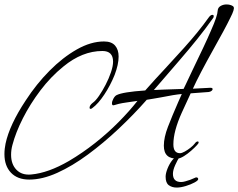

<svg xmlns="http://www.w3.org/2000/svg" viewBox="-96 -660 1075 866"><path d="M36 150Q-17 150 -46.5 119Q-76 88 -76 35Q-76 22 -74.5 10Q-73 -2 -71 -12Q-53 -97 20 -207Q68 -281 127.5 -341Q187 -401 250.5 -437Q314 -473 373 -473Q407 -473 423 -454.5Q439 -436 439 -405Q439 -369 421 -322Q402 -275 374.5 -233.5Q347 -192 321 -173Q317 -169 312 -169Q308 -169 308 -174Q308 -185 322 -196Q335 -205 350.5 -227.5Q366 -250 380.5 -278Q395 -306 404.5 -334Q414 -362 414 -382Q414 -430 366 -430Q275 -430 190 -360Q133 -314 86.5 -252.5Q40 -191 7.5 -127Q-25 -63 -40 -6Q-46 16 -46 38Q-46 81 -21.5 106Q3 131 45 127Q122 120 215 66Q276 30 333 -15Q390 -60 439 -109.5Q488 -159 524 -205L476 -198Q454 -195 439.5 -191.5Q425 -188 420 -186Q418 -185 415 -185Q409 -185 409 -194Q409 -203 415.5 -215Q422 -227 430 -231Q457 -245 559 -252Q603 -302 650 -352Q700 -406 734 -444Q768 -482 794.5 -514.5Q821 -547 846 -582Q854 -593 862 -593Q868 -593 868 -587Q868 -581 864 -577Q830 -529 793 -483Q756 -437 711.5 -385.5Q667 -334 611 -269L598 -254L644 -256L732 -259Q731 -257 741 -277.5Q751 -298 771 -341Q799 -399 820.5 -444.5Q842 -490 856 -523Q885 -588 886 -613Q887 -626 899 -633Q911 -640 926 -640Q937 -640 946.5 -636.5Q956 -633 958 -628Q963 -619 943 -580Q930 -553 911 -518Q892 -483 868 -440Q835 -381 811.5 -336Q788 -291 774 -260L851 -264H854Q863 -264 863 -258Q863 -254 858 -250Q853 -246 845 -245L764 -239Q763 -237 753 -215Q743 -193 724 -152Q686 -68 686 -9Q686 31 716 31Q724 31 737.5 23.5Q751 16 763.5 6Q776 -4 782 -12Q789 -22 796 -22Q800 -22 800 -18Q800 -13 792 -5Q782 6 766 20Q750 34 734 44Q718 54 707 55Q643 59 643 -3Q643 -40 661.5 -88Q680 -136 708 -200L724 -236Q690 -233 631 -221Q610 -217 593.5 -214.5Q577 -212 566 -210Q507 -143 439 -79Q371 -15 300.5 37Q230 89 162.5 119.5Q95 150 36 150ZM701 186Q680 186 665.5 175.5Q651 165 651 137Q651 122 659.5 100.5Q668 79 681 62.5Q694 46 707 46Q709 46 710.5 48Q712 50 712 51Q705 61 694.5 84Q684 107 684 124Q684 161 721 161Q729 161 739.5 158Q750 155 762 151Q787 140 788 140Q798 140 798 148Q798 154 781.5 163Q765 172 742 179Q719 186 701 186Z"/></svg>

Font: Allison
Style: Regular
Weight: 400
Designer: Robert E. Leuschke
Foundry: Robert E. Leuschke
Version: Version 1.010; ttfautohint (v1.8.3)